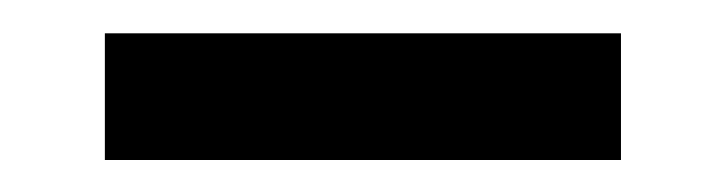

<svg xmlns="http://www.w3.org/2000/svg" viewBox="-20 -367 442 117"><path d="M358.4 -346.7V-269.5H43.9V-346.7Z"/></svg>

Font: Inter Display V
Style: Regular
Weight: 400
Designer: Rasmus Andersson
Foundry: rsms
Version: Version 3.015;git-src